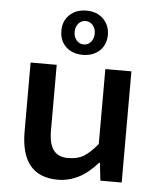

<svg xmlns="http://www.w3.org/2000/svg" viewBox="-53 -786 707 845"><g transform="rotate(5 300.0 -364.0)"><path d="M295.4 -590.8Q314 -590.8 327.1 -605.5Q339.8 -620.1 339.8 -642.6Q339.8 -665 327.1 -679.7Q314 -694.3 295.4 -694.3Q276.4 -694.3 263.7 -679.7Q251 -665 251 -642.6Q251 -620.1 263.7 -605.5Q276.4 -590.8 295.4 -590.8ZM220.7 -712.9Q249 -740.2 294.9 -740.2Q340.8 -740.2 369.1 -712.9Q397.5 -685.5 397.9 -642.6Q397.9 -599.1 369.6 -571.8Q340.8 -544.9 294.9 -544.9Q249 -544.9 220.7 -571.8Q192.4 -598.6 192.4 -642.6Q192.4 -686.5 220.7 -712.9ZM515.1 -491.2V0H420.9L412.1 -78.1H408.2Q331.1 11.7 233.9 12.2Q69.8 12.2 69.8 -187V-491.2H185.1V-202.1Q185.1 -141.6 206.1 -114.3Q227.1 -86.9 269.5 -86.9Q312 -86.9 339.4 -103.5Q366.7 -120.1 399.9 -160.2V-491.2Z"/></g></svg>

Font: SourceCodePro-Semibold
Style: Regular
Weight: 600
Monospace: yes
Designer: Paul D. Hunt
Foundry: Adobe Systems Incorporated
Version: Version 1.009;PS 1.000;hotconv 1.0.70;makeotf.lib2.5.5900